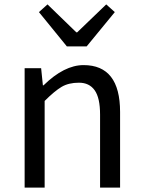

<svg xmlns="http://www.w3.org/2000/svg" viewBox="-20 -853 651 873"><path d="M92 0V-543H167L175 -465H178Q272 -557 360 -557Q526 -557 526 -344V0H435V-332Q435 -408 410.5 -442.5Q386 -477 339 -477Q292 -477 260 -458Q228 -439 183 -394V0ZM284 -642 157 -798 196 -833 327 -706H331L463 -833L502 -798L374 -642Z"/></svg>

Font: Swei Fan Sans CJK TC
Style: Regular
Weight: 400
Version: Version 2.130